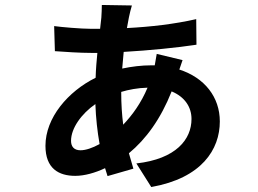

<svg xmlns="http://www.w3.org/2000/svg" viewBox="-20 -698 1040 773"><path d="M715 -456 611 -481 603 -435H589C550 -435 510 -430 472 -422L478 -489C581 -495 693 -506 771 -518L770 -621C682 -601 587 -590 491 -585L499 -628C503 -646 506 -660 511 -676L390 -678C390 -664 389 -642 388 -627L383 -582H347C306 -582 226 -589 198 -593L201 -492C239 -489 304 -485 347 -485H372C369 -454 366 -420 365 -385C254 -330 163 -224 163 -111C163 -19 217 10 283 10C320 10 363 -2 403 -21L413 11L517 -19L499 -81C568 -138 627 -219 671 -330C724 -308 751 -267 751 -219C751 -137 689 -58 529 -40L589 55C792 19 865 -96 865 -209C865 -307 804 -385 702 -418ZM574 -345C548 -283 513 -235 476 -196C471 -235 468 -279 468 -328C498 -337 534 -344 574 -345ZM381 -118C352 -102 325 -93 304 -93C278 -93 266 -108 266 -131C266 -182 308 -240 364 -279C366 -223 372 -168 381 -118Z"/></svg>

Font: Noto Sans CJK SC
Style: Bold
Weight: 700
Designer: Ryoko NISHIZUKA 西塚涼子 (kana, bopomofo & ideographs); Paul D. Hunt (Latin, Greek & Cyrillic); Sandoll Communications 산돌커뮤니
Foundry: Adobe
Version: Version 2.004;hotconv 1.0.118;makeotfexe 2.5.65603